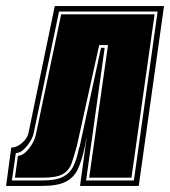

<svg xmlns="http://www.w3.org/2000/svg" viewBox="-55 -611 559 631"><path d="M-35 0 -18 -126Q-1 -126 16 -140Q33 -154 38 -171L125 -591H484L401 0H208L230 -160Q228 -153 227 -146.5Q226 -140 225 -133Q224 -130 223 -126Q222 -122 221 -117Q213 -82 201 -55.5Q189 -29 162.5 -14.5Q136 0 83 0ZM-16 -18H85Q129 -18 152 -30Q175 -42 186 -64.5Q197 -87 203 -117Q203 -121 207 -130L277 -454H289L228 -18H385L463 -573H139L55 -170Q49 -149 31.5 -128.5Q14 -108 -3 -108ZM-6 -27 4 -99Q21 -99 39.5 -122Q58 -145 63 -169L146 -564H453L377 -27H238L300 -463H271L198 -133Q189 -100 181 -76Q173 -52 152.5 -39.5Q132 -27 86 -27Z"/></svg>

Font: Alumni Sans Collegiate One
Style: Italic
Weight: 400
Italic angle: -8°
Designer: Robert E. Leuschke
Foundry: Robert E. Leuschke
Version: Version 1.100